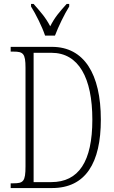

<svg xmlns="http://www.w3.org/2000/svg" viewBox="-20 -951 575 971"><path d="M208 -771H258C275 -816 306 -880 330 -918V-931H317C282 -892 257 -864 234 -818C210 -864 184 -892 150 -931H137V-918C161 -880 193 -816 208 -771ZM34 0H243C413 0 490 -127 490 -346C490 -577 405 -714 243 -714H34V-690H48C97 -690 109 -681 109 -608V-110C109 -33 98 -24 48 -24H34ZM239 -30H150V-684H240C378 -684 447 -557 447 -346C447 -134 378 -30 239 -30Z"/></svg>

Font: Noto Serif Armenian ExtraCondensed ExtraLight
Style: Regular
Weight: 200
Width: 2
Designer: Monotype Design Team
Foundry: Monotype Imaging Inc.
Version: Version 2.008